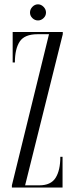

<svg xmlns="http://www.w3.org/2000/svg" viewBox="-20 -844 336 864"><path d="M33.5 0V-10L200.5 -690H149Q90.5 -690 68.8 -657Q47 -624 47 -563H37V-700H262.5V-690L93 -10H157Q209 -10 230.2 -43.8Q251.5 -77.5 251.5 -138.5H261.5V0ZM151 -752Q136.5 -752 125.8 -762.5Q115 -773 115 -787.5Q115 -802 125.8 -813.2Q136.5 -824.5 151 -824.5Q165 -824.5 176 -813.2Q187 -802 187 -787.5Q187 -773 176 -762.5Q165 -752 151 -752Z"/></svg>

Font: Imbue 100pt Light
Style: Regular
Weight: 300
Designer: Tyler Finck
Foundry: Etcetera Type Company
Version: Version 1.102; ttfautohint (v1.8.3)